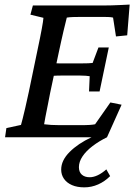

<svg xmlns="http://www.w3.org/2000/svg" viewBox="-20 -597 591 835"><path d="M367.2 -199.2 370.1 -265.6Q364.3 -266.6 352.5 -267.6Q340.8 -268.6 323.2 -268.6H256.8Q243.2 -268.6 227.5 -268.1Q211.9 -267.6 197.3 -266.6L210 -322.3Q223.6 -321.3 238.3 -321.3Q252.9 -321.3 266.6 -321.3H334Q350.6 -321.3 363.3 -321.8Q376 -322.3 382.8 -323.2L408.2 -390.6H453.1L413.1 -199.2ZM237.3 -377 198.2 -193.4Q194.3 -172.9 188.5 -143.6Q182.6 -114.3 177.7 -89.4Q172.9 -64.5 171.9 -56.6Q187.5 -54.7 202.6 -53.7Q217.8 -52.7 239.3 -52.7H324.2Q356.4 -52.7 370.6 -53.7Q384.8 -54.7 393.6 -56.6L460 -151.4L508.8 -141.6L445.3 0Q411.1 16.6 382.8 38.1Q354.5 59.6 338.9 83Q323.2 106.4 323.2 129.9Q323.2 151.4 335.9 162.6Q348.6 173.8 370.1 173.8Q386.7 173.8 405.3 165Q423.8 156.2 442.4 139.6L459 168.9Q435.5 192.4 406.7 205.1Q377.9 217.8 346.7 217.8Q315.4 217.8 293 208Q270.5 198.2 258.3 180.7Q246.1 163.1 246.1 140.6Q246.1 100.6 282.7 64Q319.3 27.3 377.9 0H2L7.8 -40L71.3 -53.7Q74.2 -63.5 78.6 -81.1Q83 -98.6 89.8 -127.4Q96.7 -156.2 105.5 -198.2L141.6 -372.1Q155.3 -436.5 161.6 -471.2Q168 -505.9 168.9 -519.5L112.3 -533.2L123 -573.2H431.6Q447.3 -573.2 465.8 -573.7Q484.4 -574.2 504.9 -575.2Q525.4 -576.2 543.9 -577.1L533.2 -443.4L484.4 -438.5L471.7 -520.5Q462.9 -522.5 453.1 -522.9Q443.4 -523.4 432.6 -523.4H331.1Q312.5 -523.4 297.9 -522.9Q283.2 -522.5 270.5 -520.5Q269.5 -516.6 265.6 -500.5Q261.7 -484.4 256.3 -462.4Q251 -440.4 246.1 -417.5Q241.2 -394.5 237.3 -377Z"/></svg>

Font: Crimson Pro Medium
Style: Italic
Weight: 500
Italic angle: -12°
Designer: Jacques Le Bailly
Foundry: Baron von Fonthausen
Version: Version 1.003